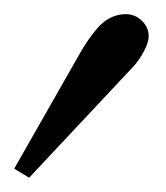

<svg xmlns="http://www.w3.org/2000/svg" viewBox="-22 -119 234 270"><path d="M154.8 -99.1Q168 -99.1 177.5 -89.8Q187 -80.6 187 -68.8Q187.5 -60.5 180.7 -47.4Q173.8 -34.2 164.1 -23.9L19 130.9L-2 118.2L89.8 -43Q96.7 -54.7 101.6 -62Q106.4 -69.3 114.7 -79.1Q123 -88.9 133.3 -94Q143.6 -99.1 154.8 -99.1Z"/></svg>

Font: Linear Smooth
Style: Italic
Weight: 400
Designer: Philipp H. Poll, Flanker
Foundry: Philipp H. Poll, reworked by Flanker
Version: Version 1.061 | FøM Fix